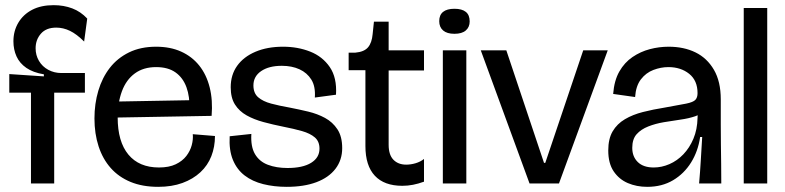

<svg xmlns="http://www.w3.org/2000/svg" viewBox="-20 -711 3040 744"><path d="M100 0V-352H16V-424L150 -415V-423Q108 -430 82 -448Q56 -466 44 -492.5Q32 -519 32 -551Q32 -591 51 -623Q70 -655 104.5 -673Q139 -691 188 -691Q227 -691 260 -678.5Q293 -666 318 -639L306 -550Q277 -579 251 -591.5Q225 -604 198 -604Q159 -604 138.5 -580.5Q118 -557 118 -524Q118 -497 131 -475Q144 -453 167 -440.5Q190 -428 218 -428H309V-352H190V0Z M593 13Q532 13 486 -6Q440 -25 409 -60Q378 -95 362 -144Q346 -193 346 -252Q346 -309 361 -359.5Q376 -410 405.5 -448Q435 -486 480 -508Q525 -530 585 -530Q640 -530 682 -511Q724 -492 752 -457Q780 -422 792.5 -372.5Q805 -323 800 -262L402 -255V-317L733 -323L714 -287Q716 -336 702.5 -373Q689 -410 660 -430.5Q631 -451 585 -451Q536 -451 502.5 -426.5Q469 -402 452.5 -357.5Q436 -313 436 -256Q436 -162 477.5 -112Q519 -62 596 -62Q635 -62 661 -74.5Q687 -87 702 -106.5Q717 -126 723 -148.5Q729 -171 727 -191L813 -184Q813 -142 799 -106Q785 -70 756.5 -43.5Q728 -17 687 -2Q646 13 593 13Z M1091 13Q1042 13 1000 2.5Q958 -8 928 -31Q898 -54 882.5 -91.5Q867 -129 870 -183L954 -192Q951 -143 968 -114Q985 -85 1018 -72.5Q1051 -60 1094 -60Q1153 -60 1185.5 -80Q1218 -100 1218 -135Q1218 -163 1200 -178.5Q1182 -194 1150.5 -203Q1119 -212 1078 -220Q1038 -228 1001 -238Q964 -248 935.5 -264Q907 -280 890.5 -306Q874 -332 874 -373Q874 -421 899 -456Q924 -491 970 -510.5Q1016 -530 1077 -530Q1134 -530 1182 -511Q1230 -492 1258 -451Q1286 -410 1282 -344L1200 -333Q1203 -376 1186.5 -402.5Q1170 -429 1140.5 -442.5Q1111 -456 1072 -456Q1022 -456 992 -435.5Q962 -415 962 -380Q962 -350 980.5 -334Q999 -318 1031 -309.5Q1063 -301 1103 -294Q1139 -287 1174.5 -278.5Q1210 -270 1239.5 -254Q1269 -238 1287.5 -210Q1306 -182 1306 -137Q1306 -91 1280 -57Q1254 -23 1206 -5Q1158 13 1091 13Z M1539 9Q1469 9 1432.5 -30Q1396 -69 1396 -145V-439H1331V-507H1357Q1391 -510 1406 -527.5Q1421 -545 1424 -579L1429 -627H1486V-516H1623V-438H1486V-150Q1486 -111 1504.5 -92Q1523 -73 1554 -73Q1572 -73 1590.5 -78.5Q1609 -84 1623 -95V-7Q1601 1 1580.5 5Q1560 9 1539 9Z M1696 0V-516H1787V0ZM1741 -580Q1712 -580 1697 -593Q1682 -606 1682 -629Q1682 -653 1697 -665Q1712 -677 1741 -677Q1770 -677 1785 -665Q1800 -653 1800 -628Q1800 -606 1785 -593Q1770 -580 1741 -580Z M2032 0 1843 -516H1942L2088 -80H2093L2240 -516H2335L2146 0Z M2488 13Q2447 13 2413 -1.5Q2379 -16 2358 -47Q2337 -78 2337 -128Q2337 -173 2354 -202Q2371 -231 2401.5 -249Q2432 -267 2471.5 -277Q2511 -287 2555 -294Q2612 -304 2639 -309.5Q2666 -315 2674.5 -324Q2683 -333 2683 -350Q2683 -399 2650.5 -425Q2618 -451 2570 -451Q2541 -451 2512 -440Q2483 -429 2463.5 -403.5Q2444 -378 2441 -335L2356 -347Q2360 -399 2380 -434Q2400 -469 2431 -490Q2462 -511 2498 -520.5Q2534 -530 2571 -530Q2630 -530 2675 -508Q2720 -486 2746.5 -440.5Q2773 -395 2773 -326V-228Q2773 -190 2773.5 -152Q2774 -114 2774.5 -76Q2775 -38 2775 0H2689Q2693 -45 2695.5 -88.5Q2698 -132 2701 -180H2693Q2685 -125 2658 -81.5Q2631 -38 2588 -12.5Q2545 13 2488 13ZM2513 -62Q2544 -62 2574 -75Q2604 -88 2628 -113Q2652 -138 2667 -173.5Q2682 -209 2683 -254L2684 -276L2710 -285Q2699 -269 2674 -260.5Q2649 -252 2617 -247.5Q2585 -243 2552.5 -237.5Q2520 -232 2492 -221Q2464 -210 2447 -191Q2430 -172 2430 -138Q2430 -104 2451.5 -83Q2473 -62 2513 -62Z M2862 0V-680H2953V0Z"/></svg>

Font: Bricolage Grotesque 96pt ExtraBold 96pt
Style: Regular
Weight: 400
Version: Version 1.001;gftools[0.9.33.dev8+g029e19f]